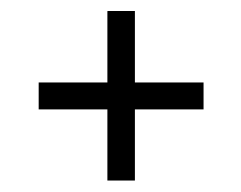

<svg xmlns="http://www.w3.org/2000/svg" viewBox="-20 -488 432 344"><path d="M221.7 -164.6V-292H344.7V-340.3H221.7V-468.3H172.9L172.4 -467.8V-340.3H49.3V-292H172.4V-164.6Z"/></svg>

Font: MusGlyphs
Style: Regular
Weight: 400
Version: Version 2.1